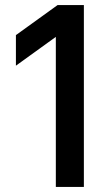

<svg xmlns="http://www.w3.org/2000/svg" viewBox="-20 -740 417 760"><path d="M201 0H312V-720H208L43 -601V-480L201 -594Z"/></svg>

Font: Aspekta 500
Style: Regular
Weight: 500
Designer: Ivo Dolenc
Version: Version 2.100